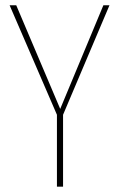

<svg xmlns="http://www.w3.org/2000/svg" viewBox="-20 -701 448 721"><path d="M391.1 -681.2 216.8 -270V0H193.8V-270L16.1 -681.2H41L206.1 -292L368.2 -681.2Z"/></svg>

Font: Fira Sans Compressed Thin
Style: Regular
Weight: 100
Width: 1
Designer: Carrois Corporate & Edenspiekermann AG
Foundry: Carrois Corporate GbR & Edenspiekermann AG
Version: Version 4.203;PS 004.203;hotconv 1.0.88;makeotf.lib2.5.64775